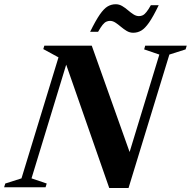

<svg xmlns="http://www.w3.org/2000/svg" viewBox="-53 -906 924 929"><path d="M588.5 -130 553.5 -103 718 -642 644.5 -667 649.5 -685H850.5L845 -667L766.5 -642L569 3.5H475.5L256.5 -624L279 -631.5L99.5 -43L173 -18L167.5 0H-33L-27.5 -18L51 -43L230 -628.5L156.5 -668.5L161.5 -685H391ZM715 -881Q688.5 -826 668.5 -797.2Q648.5 -768.5 630.5 -758Q612.5 -747.5 591.5 -747.5Q575 -747.5 560.2 -756.2Q545.5 -765 532 -776.5Q518.5 -788 505.5 -796.5Q492.5 -805 479 -805Q470 -805 461.2 -801Q452.5 -797 443.2 -785.5Q434 -774 421.5 -752H383Q410 -807 430 -835.8Q450 -864.5 468 -875Q486 -885.5 507 -885.5Q523.5 -885.5 538.2 -876.8Q553 -868 566.2 -856.5Q579.5 -845 592.8 -836.5Q606 -828 619.5 -828Q629 -828 637.5 -832Q646 -836 655.5 -847.8Q665 -859.5 677 -881Z"/></svg>

Font: Newsreader 36pt
Style: Bold Italic
Weight: 700
Italic angle: -17°
Designer: Hugues Gentile
Foundry: Production Type
Version: Version 1.003